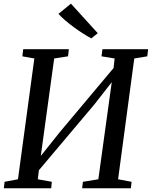

<svg xmlns="http://www.w3.org/2000/svg" viewBox="-20 -1006 812 1026"><path d="M0.5 0 4.5 -34.5 76 -48 163.5 -693.5 99.5 -705 104 -743H348L343.5 -705L269.5 -693.5L192.5 -133L173.5 -142L300 -300.5L615.5 -676.5L582 -598L592.5 -693.5L522.5 -705L527.5 -743H771.5L767 -705L697.5 -693.5L611 -48L683 -34.5L679.5 0H419L423 -34.5L505.5 -48L582.5 -605.5L603.5 -600.5L483.5 -447L158.5 -61.5L192 -131.5L182 -48L257 -34.5L253.5 0ZM468 -801Q448.5 -811 423.8 -826.8Q399 -842.5 374 -861Q349 -879.5 327.5 -898Q306 -916.5 292.5 -932L359 -986.5L502.5 -828.5Z"/></svg>

Font: Merriweather 48pt
Style: Italic
Weight: 400
Italic angle: -7.8°
Version: Version 2.101